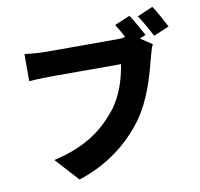

<svg xmlns="http://www.w3.org/2000/svg" viewBox="-97 -978 1194 1145"><g transform="rotate(-10 500.0 -405.5)"><path d="M974 -743C956 -777 925 -837 899 -875L804 -834C830 -796 859 -744 880 -703L974 -743ZM689 -217C775 -333 814 -485 838 -579C844 -601 852 -633 863 -655L793 -702L830 -717C810 -753 782 -807 755 -846L662 -807C679 -781 693 -755 708 -727C691 -721 673 -721 660 -721H225C192 -721 130 -726 99 -730V-566C125 -568 176 -571 225 -571H656C643 -491 614 -385 550 -306C471 -208 366 -122 165 -77L293 64C469 7 599 -96 689 -217Z"/></g></svg>

Font: Glow Sans SC Normal ExtraBold
Style: Regular
Weight: 800
Designer: Ryoko NISHIZUKA (kana, bopomofo & ideographs); Paul D. Hunt (Latin, Greek & Cyrillic); Sandoll Communications, Soo-young
Version: Version 0.93